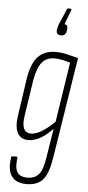

<svg xmlns="http://www.w3.org/2000/svg" viewBox="-60 -746 448 973"><g transform="rotate(5 163.5 -259.5)"><path d="M202 -487Q234 -487 261 -480Q288 -473 318 -466L237 46Q225 126 197.5 159.5Q170 193 112 193Q75 193 53 177Q31 161 24.5 132.5Q18 104 24 66Q25 59 29 59H51Q57 59 56 66Q49 113 62.5 136.5Q76 160 114 160Q154 160 174 135Q194 110 203 46L226 -98Q192 -63 162 -46.5Q132 -30 103 -30Q64 -30 47.5 -61.5Q31 -93 41 -154L68 -338Q80 -417 113 -452Q146 -487 202 -487ZM114 -64Q161 -64 233 -135L280 -439Q262 -445 241 -449.5Q220 -454 200 -454Q160 -454 136.5 -426.5Q113 -399 102 -336L74 -152Q60 -64 114 -64ZM259 -712Q265 -712 263 -706L235 -631Q244 -630 248 -624Q252 -618 250 -606L249 -597Q245 -573 222 -573Q211 -573 204 -579Q197 -585 199 -598L200 -607Q202 -614 204 -621.5Q206 -629 210 -637L240 -706Q241 -712 246 -712Z"/></g></svg>

Font: Sofia Sans Extra Condensed ExtraLight
Style: Italic
Weight: 250
Italic angle: -9°
Version: Version 4.100